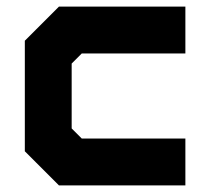

<svg xmlns="http://www.w3.org/2000/svg" viewBox="-20 -560 642 580"><path d="M158 0 55 -103V-437L158 -540H540V-398.5H227L196.5 -368V-172L227 -141.5H540V0ZM197.5 -70.5H476.5H197.5L126.5 -139V-404.5L193.5 -470H476.5H193.5L126.5 -404.5V-139Z"/></svg>

Font: Tourney Black
Style: Regular
Weight: 900
Version: Version 1.015